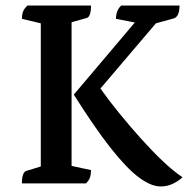

<svg xmlns="http://www.w3.org/2000/svg" viewBox="-20 -661 683 692"><path d="M559 11Q524 11 480 -22Q436 -55 378.5 -128Q321 -201 246 -320L466 -580L398 -593Q398 -624 417 -641H627Q627 -599 604 -594L542 -577L342 -342Q373 -298 411 -251.5Q449 -205 489 -160.5Q529 -116 567 -80Q605 -44 638 -22Q621 -7 601.5 2Q582 11 559 11ZM59 0Q59 -40 75 -45L127 -61V-577L59 -593Q59 -608 63 -619Q67 -630 79 -641H308Q308 -600 292 -596L238 -581V-63L308 -48Q308 -33 304.5 -22Q301 -11 290 0Z"/></svg>

Font: Petrona SemiBold
Style: Regular
Weight: 600
Designer: Ringo R. Seeber
Foundry: Ringo R. Seeber
Version: Version 2.001; ttfautohint (v1.8.3)